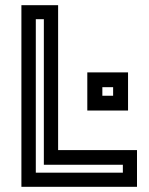

<svg xmlns="http://www.w3.org/2000/svg" viewBox="-20 -720 575 740"><path d="M62.5 0V-700H204V-141.5H508V0ZM118 -54.5H453.5V-85H149V-646H118ZM316.5 -294V-441H473.5V-294ZM374.5 -351H416V-384H374.5Z"/></svg>

Font: Tourney SemiBold
Style: Regular
Weight: 600
Version: Version 1.015